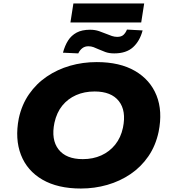

<svg xmlns="http://www.w3.org/2000/svg" viewBox="-20 -1073 989 1104"><path d="M445 11Q312 11 224 -40Q136 -91 100.5 -182.5Q65 -274 88 -392Q105 -471 147 -531.5Q189 -592 249.5 -633Q310 -674 383 -695Q456 -716 536 -716Q669 -716 756.5 -665Q844 -614 880 -524Q916 -434 892 -315Q875 -235 833 -174Q791 -113 730.5 -72Q670 -31 597 -10Q524 11 445 11ZM456 -158Q515 -158 562.5 -179.5Q610 -201 642.5 -241.5Q675 -282 687 -339Q707 -436 663.5 -491.5Q620 -547 524 -547Q465 -547 417.5 -526Q370 -505 338 -465.5Q306 -426 293 -367Q273 -270 316.5 -214Q360 -158 456 -158ZM385 -944 402 -1053H809L792 -944ZM637 -766Q607 -766 585.5 -774Q564 -782 546 -790Q531 -797 517.5 -802Q504 -807 488 -807Q468 -807 453.5 -796Q439 -785 430 -766L342 -770Q353 -811 371.5 -840Q390 -869 420.5 -885.5Q451 -902 498 -902Q526 -902 549.5 -894Q573 -886 592 -878Q608 -871 623.5 -866Q639 -861 654 -861Q678 -861 690.5 -873Q703 -885 710 -903L800 -898Q784 -837 745 -801.5Q706 -766 637 -766Z"/></svg>

Font: Nunito Sans 7pt SemiExpanded Black
Style: Italic
Weight: 900
Width: 6
Italic angle: -9°
Designer: Vernon Adams
Foundry: Vernon Adams
Version: Version 3.101;gftools[0.9.27]